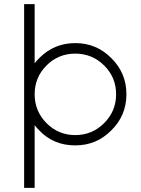

<svg xmlns="http://www.w3.org/2000/svg" viewBox="-20 -711 686 931"><path d="M148 200H97V-691H148V-404Q158 -417 170 -429Q242 -502 345 -502Q448 -502 520 -429Q593 -357 593 -254Q593 -151 520 -79Q448 -6 345 -6Q239 -6 170 -79Q158 -91 148 -104ZM205.5 -393.5Q148 -336 148 -254Q148 -172 205.5 -114Q263 -56 345 -56Q427 -56 485 -114Q543 -172 543 -254Q543 -336 485 -393.5Q427 -451 345 -451Q263 -451 205.5 -393.5Z"/></svg>

Font: Leon Sans
Style: Light
Weight: 300
Designer: Jongmin Kim
Version: Version 1.2